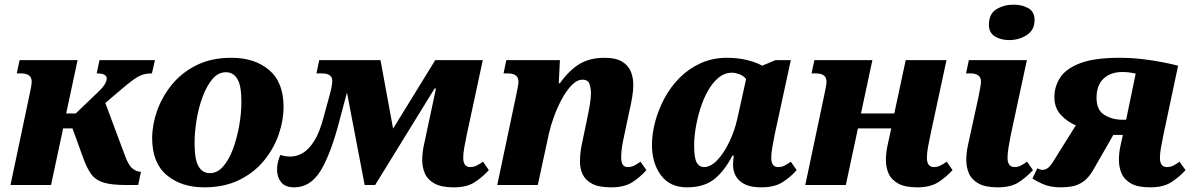

<svg xmlns="http://www.w3.org/2000/svg" viewBox="-20 -794 5124 824"><path d="M25 0 106 -384Q116 -428 116 -444Q116 -479 70 -479H52L64 -536H313L264 -307H305L403 -401Q422 -419 430 -433Q438 -447 438 -457Q438 -479 395 -479L407 -536H645L632 -479Q609 -479 591 -473Q573 -467 550.5 -450.5Q528 -434 493 -404L432 -352L516 -127Q531 -85 548.5 -71Q566 -57 582 -57H585L573 0H521Q460 0 426 -10Q392 -20 373.5 -44Q355 -68 339 -111L291 -243H251L199 0Z M856 10Q758 10 695.5 -42.5Q633 -95 633 -201Q633 -258 654 -318Q675 -378 717 -430Q759 -482 823 -514Q887 -546 974 -546Q1073 -546 1135 -493.5Q1197 -441 1197 -335Q1197 -278 1176.5 -218Q1156 -158 1114 -106Q1072 -54 1007.5 -22Q943 10 856 10ZM881 -51Q913 -51 938 -80Q963 -109 980 -155Q997 -201 1006.5 -254.5Q1016 -308 1016 -357Q1016 -427 998.5 -455.5Q981 -484 949 -484Q917 -484 892.5 -455.5Q868 -427 850.5 -381Q833 -335 824 -281.5Q815 -228 815 -179Q815 -109 832 -80Q849 -51 881 -51Z M1243 10Q1204 10 1186.5 -12Q1169 -34 1169 -66Q1169 -97 1183 -129Q1205 -122 1226 -122Q1253 -122 1279 -137Q1305 -152 1328.5 -189Q1352 -226 1369 -292L1395 -387Q1406 -427 1406 -447Q1406 -479 1361 -479H1338L1350 -536H1613L1667 -242L1848 -536H2052L1983 -215Q1977 -186 1972.5 -161Q1968 -136 1968 -117Q1968 -77 1998 -77Q2013 -77 2025 -83Q2037 -89 2053 -100L2078 -64Q2052 -35 2018 -12.5Q1984 10 1927 10Q1874 10 1844.5 -6.5Q1815 -23 1803.5 -49.5Q1792 -76 1792 -107Q1792 -138 1799 -170L1851 -414H1845L1590 0H1545L1469 -397L1439 -284Q1401 -136 1357 -63Q1313 10 1243 10Z M2603 10Q2550 10 2521 -5.5Q2492 -21 2480.5 -46Q2469 -71 2469 -99Q2469 -134 2476 -170L2500 -285Q2508 -323 2512 -348.5Q2516 -374 2516 -395Q2516 -414 2510 -433Q2504 -452 2480 -452Q2456 -452 2433 -428Q2410 -404 2390.5 -367.5Q2371 -331 2357 -292Q2343 -253 2336 -222L2288 0H2114L2195 -384Q2205 -428 2205 -444Q2205 -479 2159 -479H2141L2153 -536H2383L2378 -437H2383Q2424 -494 2468 -520Q2512 -546 2575 -546Q2622 -546 2649 -530Q2676 -514 2687 -487.5Q2698 -461 2698 -430Q2698 -408 2693.5 -379.5Q2689 -351 2681 -317L2655 -194Q2649 -166 2647.5 -148.5Q2646 -131 2646 -117Q2646 -77 2674 -77Q2689 -77 2701 -83Q2713 -89 2729 -100L2754 -64Q2729 -35 2694.5 -12.5Q2660 10 2603 10Z M2928 10Q2855 10 2816.5 -42Q2778 -94 2778 -172Q2778 -219 2791.5 -270.5Q2805 -322 2831 -371Q2857 -420 2896 -459.5Q2935 -499 2986.5 -522.5Q3038 -546 3100 -546Q3147 -546 3187 -536Q3227 -526 3251 -512L3308 -536H3374L3305 -218Q3299 -187 3294.5 -162Q3290 -137 3290 -117Q3290 -77 3319 -77Q3335 -77 3346.5 -83Q3358 -89 3374 -100L3399 -64Q3374 -35 3339 -12.5Q3304 10 3247 10Q3186 10 3156 -16.5Q3126 -43 3126 -87Q3126 -99 3127 -107.5Q3128 -116 3129 -126H3123Q3091 -63 3047 -26.5Q3003 10 2928 10ZM3002 -77Q3030 -77 3058.5 -107Q3087 -137 3110 -185Q3133 -233 3145 -287L3182 -455Q3169 -470 3152 -476Q3135 -482 3122 -482Q3089 -482 3063 -460Q3037 -438 3017.5 -403Q2998 -368 2985 -326Q2972 -284 2965.5 -243.5Q2959 -203 2959 -171Q2959 -116 2970 -96.5Q2981 -77 3002 -77Z M3917 10Q3864 10 3834.5 -6.5Q3805 -23 3793.5 -49.5Q3782 -76 3782 -107Q3782 -138 3789 -170L3805 -243H3662L3610 0H3436L3517 -384Q3527 -428 3527 -444Q3527 -479 3481 -479H3463L3475 -536H3724L3675 -307H3818L3867 -536H4042L3973 -215Q3967 -186 3962.5 -162Q3958 -138 3958 -117Q3958 -77 3988 -77Q4003 -77 4015 -83Q4027 -89 4043 -100L4068 -64Q4042 -35 4007.5 -12.5Q3973 10 3917 10Z M4311 -622Q4275 -622 4249.5 -638Q4224 -654 4224 -687Q4224 -735 4256.5 -754.5Q4289 -774 4330 -774Q4366 -774 4393 -759Q4420 -744 4420 -708Q4420 -665 4386.5 -643.5Q4353 -622 4311 -622ZM4262 10Q4209 10 4179.5 -6.5Q4150 -23 4138.5 -49.5Q4127 -76 4127 -107Q4127 -138 4134 -170L4180 -381Q4184 -403 4187 -419Q4190 -435 4190 -444Q4190 -479 4144 -479H4126L4138 -536H4387L4318 -215Q4312 -185 4308 -160Q4304 -135 4304 -117Q4304 -77 4334 -77Q4348 -77 4360 -83Q4372 -89 4388 -100L4413 -64Q4387 -35 4353 -12.5Q4319 10 4262 10Z M4533 10Q4486 10 4453.5 -5Q4421 -20 4411 -28L4432 -72Q4444 -65 4454 -65Q4465 -65 4476.5 -72.5Q4488 -80 4507 -112L4597 -256Q4559 -272 4532 -302Q4505 -332 4505 -377Q4505 -422 4529.5 -460.5Q4554 -499 4615 -522.5Q4676 -546 4786 -546Q4833 -546 4881 -540.5Q4929 -535 4969.5 -527Q5010 -519 5036 -512L4973 -215Q4967 -186 4962.5 -160.5Q4958 -135 4958 -117Q4958 -77 4988 -77Q5003 -77 5015 -83Q5027 -89 5042 -100L5068 -64Q5042 -35 5007.5 -12.5Q4973 10 4916 10Q4863 10 4834 -6.5Q4805 -23 4793.5 -49.5Q4782 -76 4782 -107Q4782 -138 4789 -170L4799 -215H4758L4672 -65Q4651 -29 4627.5 -13.5Q4604 2 4580 6Q4556 10 4533 10ZM4799 -280H4813L4854 -478Q4837 -482 4823 -483.5Q4809 -485 4798 -485Q4746 -485 4716 -456.5Q4686 -428 4686 -374Q4686 -322 4719.5 -301Q4753 -280 4799 -280Z"/></svg>

Font: Noto Serif ExtraBold
Style: Italic
Weight: 800
Italic angle: -12°
Designer: Monotype Design Team
Foundry: Monotype Imaging Inc.
Version: Version 2.013